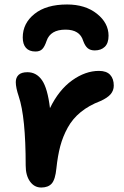

<svg xmlns="http://www.w3.org/2000/svg" viewBox="-20 -856 556 861"><path d="M280.8 -835.9Q362.3 -835.9 414.6 -794.4Q466.8 -752.9 466.8 -695.8Q466.8 -662.6 450 -646.2Q433.1 -629.9 404.8 -629.9Q385.3 -629.9 373.3 -639.9Q361.3 -649.9 353 -672.9Q337.9 -723.1 273.9 -723.1Q206.1 -723.1 189 -672.9Q180.2 -646.5 169.4 -635.7Q158.7 -625 139.2 -625Q110.8 -625 96.4 -641.4Q82 -657.7 82 -688Q82 -751.5 134.8 -793.7Q187.5 -835.9 280.8 -835.9ZM95.2 -113.8Q95.2 -331.5 64 -423.8Q50.8 -462.9 50.8 -487.8Q50.8 -508.3 63.5 -520.3Q76.2 -532.2 103 -532.2Q143.6 -532.2 168.5 -496.1Q193.4 -460 204.1 -371.1Q243.7 -452.6 303.2 -495.4Q362.8 -538.1 423.8 -538.1Q457.5 -538.1 473.9 -520.5Q490.2 -502.9 490.2 -472.2Q490.2 -450.2 476.1 -433.6Q461.9 -417 430.2 -402.8Q378.9 -383.3 342.3 -353.5Q305.7 -323.7 283.7 -283.7Q261.7 -243.7 250.2 -200.4Q238.8 -157.2 232.9 -101.1Q228 -51.3 212.2 -33.2Q196.3 -15.1 165 -15.1Q133.8 -15.1 114.5 -42.2Q95.2 -69.3 95.2 -113.8Z"/></svg>

Font: Shantell Sans Bouncy
Style: Regular
Weight: 600
Designer: Stephen Nixon, Anya Danilova, Shantell Martin
Foundry: Arrow Type
Version: Version 1.006;[9816181b4]